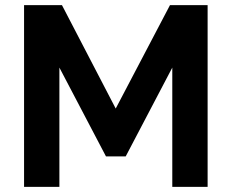

<svg xmlns="http://www.w3.org/2000/svg" viewBox="-20 -730 905 750"><path d="M653 0V-466L471 -119H394L212 -466V0H74V-710H222L432 -306L644 -710H791V0Z"/></svg>

Font: Raleway-v4020
Style: Bold
Weight: 700
Designer: Matt McInerney, Pablo Impallari, Rodrigo Fuenzalida
Foundry: Matt McInerney, Pablo Impallari, Rodrigo Fuenzalida
Version: Version 4.020;PS 004.020;hotconv 1.0.88;makeotf.lib2.5.64775